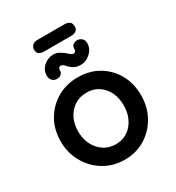

<svg xmlns="http://www.w3.org/2000/svg" viewBox="-161 -749 787 859"><g transform="rotate(-30 232.5 -320.0)"><path d="M234 10Q175 10 127.5 -18.5Q80 -47 52.5 -96Q25 -145 25 -204Q25 -265 52.5 -312.5Q80 -360 127 -387.5Q174 -415 234 -415Q294 -415 340.5 -387.5Q387 -360 413.5 -312.5Q440 -265 440 -204Q440 -144 413 -95.5Q386 -47 339.5 -18.5Q293 10 234 10ZM234 -70Q285 -70 317.5 -108Q350 -146 350 -204Q350 -262 317.5 -299Q285 -336 234 -336Q182 -336 148.5 -299Q115 -262 115 -204Q115 -146 148.5 -108Q182 -70 234 -70ZM275 -456Q253 -456 238.5 -465Q224 -474 215 -485Q209 -493 204 -495.5Q199 -498 195 -498Q187 -498 184 -493Q181 -488 181 -482Q181 -468 172 -461.5Q163 -455 150 -455Q136 -455 127 -465Q118 -475 118 -490Q118 -519 140 -538.5Q162 -558 190 -558Q206 -558 218.5 -551Q231 -544 241 -536Q249 -529 256.5 -522.5Q264 -516 271 -516Q280 -516 282.5 -522Q285 -528 285 -534Q285 -547 294 -553.5Q303 -560 315 -560Q329 -560 338.5 -550.5Q348 -541 348 -527Q348 -498 325.5 -477Q303 -456 275 -456ZM162 -590Q127 -590 127 -619Q127 -633 136.5 -641.5Q146 -650 162 -650H301Q337 -650 337 -619Q337 -590 301 -590Z"/></g></svg>

Font: Dongle
Style: Bold
Weight: 700
Designer: Yanghee Ryu
Foundry: Yanghee Ryu
Version: Version 2.000